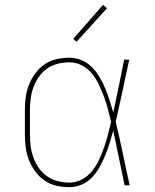

<svg xmlns="http://www.w3.org/2000/svg" viewBox="-20 -767 640 795"><path d="M268 8Q241 8 214 2Q187 -4 164.5 -19.5Q142 -35 126 -57Q110 -79 100 -104Q90 -129 86.5 -156Q83 -183 83 -210V-310Q83 -337 86.5 -364Q90 -391 100 -416Q110 -441 126 -463Q142 -485 164.5 -500.5Q187 -516 214 -522Q241 -528 268 -528Q294 -528 318.5 -517.5Q343 -507 361.5 -488Q380 -469 393 -446.5Q406 -424 416 -400Q426 -376 434 -351Q442 -326 449 -301Q461 -355 472 -410Q483 -465 494 -520H515Q501 -456 487.5 -391.5Q474 -327 459 -263Q475 -198 488.5 -132Q502 -66 517 0H496Q484 -56 472.5 -112.5Q461 -169 449 -226Q442 -200 434 -174.5Q426 -149 416 -124.5Q406 -100 393 -76.5Q380 -53 362 -33.5Q344 -14 319 -3Q294 8 268 8ZM268 -11Q295 -11 320 -24.5Q345 -38 362 -59.5Q379 -81 390.5 -106Q402 -131 411 -157Q420 -183 427 -209.5Q434 -236 440 -263Q434 -289 427 -315Q420 -341 410.5 -366.5Q401 -392 389.5 -416.5Q378 -441 361 -462Q344 -483 319.5 -496Q295 -509 268 -509Q243 -509 219 -503Q195 -497 175 -483Q155 -469 141 -449Q127 -429 118.5 -406Q110 -383 107 -358.5Q104 -334 104 -310V-210Q104 -186 107 -161.5Q110 -137 118.5 -114Q127 -91 141 -71Q155 -51 175 -37Q195 -23 219 -17Q243 -11 268 -11ZM297 -594 283 -606 407 -747 423 -733Z"/></svg>

Font: Iosevka SS04 Thin Extended
Style: Regular
Weight: 100
Width: 7
Monospace: yes
Designer: Belleve Invis
Foundry: Belleve Invis
Version: Version 19.0.0; ttfautohint (v1.8.4)